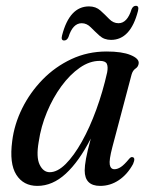

<svg xmlns="http://www.w3.org/2000/svg" viewBox="-20 -616 500 645"><path d="M357.5 -122Q346 -78 348.8 -62.8Q351.5 -47.5 364.5 -47.5Q374.5 -47.5 385.8 -54.8Q397 -62 413.5 -82Q420 -90 425.5 -88Q436 -86 427 -65Q408 -30 379.2 -10.8Q350.5 8.5 316.5 8.5Q264.5 8.5 264.5 -43.5Q264.5 -58.5 269 -83.5Q273.5 -108.5 285 -150.5Q245.5 -73.5 201 -32.5Q156.5 8.5 105.5 8.5Q58.5 8.5 34.8 -29Q11 -66.5 21 -142Q28 -198.5 54.5 -252Q81 -305.5 123.2 -348.8Q165.5 -392 220 -417.5Q274.5 -443 338 -443Q390 -443 418.5 -431.2Q447 -419.5 446 -404Q445 -392 435.5 -385.8Q426 -379.5 422 -365.5ZM110 -139.5Q101 -88 113.2 -62.8Q125.5 -37.5 147 -37.5Q173 -37.5 200.8 -65.2Q228.5 -93 255 -140.2Q281.5 -187.5 303.5 -247.8Q325.5 -308 340 -373Q343.5 -392 338.8 -401.8Q334 -411.5 315 -411.5Q281 -411.5 248 -388.5Q215 -365.5 186.5 -326.8Q158 -288 137.8 -239.5Q117.5 -191 110 -139.5ZM353 -482Q330 -482 314.5 -496Q299 -510 285.2 -524Q271.5 -538 254.5 -538Q224.5 -538 210 -491.5Q205 -480 195.5 -480Q184 -480 188.5 -497Q213.5 -594.5 279 -594.5Q302 -594.5 317.5 -580.5Q333 -566.5 346.8 -552.2Q360.5 -538 378 -538Q407.5 -538 422 -585Q427 -596.5 436.5 -596.5Q448 -596.5 443.5 -579Q418.5 -482 353 -482Z"/></svg>

Font: Fraunces 144pt Soft
Style: Italic
Weight: 400
Italic angle: -16°
Version: Version 1.000;[b76b70a41]